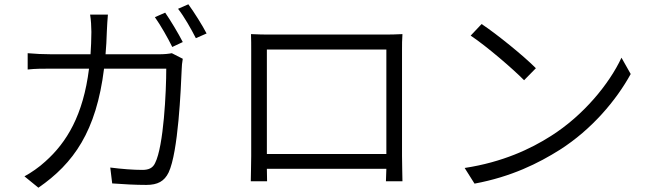

<svg xmlns="http://www.w3.org/2000/svg" viewBox="-20 -840 3040 895"><path d="M750 -781 702 -760C729 -722 763 -662 783 -621L832 -644C811 -685 775 -745 750 -781ZM858 -820 810 -799C839 -762 871 -705 893 -662L943 -684C924 -721 885 -783 858 -820ZM832 -566 781 -592C765 -589 747 -587 720 -587H472C475 -621 477 -656 478 -693C479 -717 481 -750 483 -772H400C404 -749 406 -714 406 -691C406 -654 404 -620 402 -587H220C182 -587 142 -589 109 -592V-516C143 -520 181 -520 221 -520H395C368 -303 291 -176 191 -87C163 -61 124 -34 94 -18L159 35C323 -78 429 -228 465 -520H755C755 -413 743 -159 703 -80C692 -56 672 -48 644 -48C602 -48 549 -52 494 -59L503 15C555 19 613 22 662 22C715 22 746 5 766 -36C811 -131 823 -424 827 -518C827 -531 829 -549 832 -566Z M1150 -681C1151 -657 1151 -628 1151 -607C1151 -572 1151 -151 1151 -113C1151 -80 1149 -10 1149 5H1225L1224 -53H1781L1779 5H1856C1856 -8 1854 -82 1854 -113C1854 -147 1854 -563 1854 -607C1854 -630 1854 -657 1856 -681C1827 -679 1791 -679 1770 -679C1725 -679 1286 -679 1236 -679C1213 -679 1189 -679 1150 -681ZM1224 -122V-609H1781V-122Z M2225 -728 2174 -674C2249 -624 2373 -517 2423 -466L2478 -522C2424 -577 2296 -681 2225 -728ZM2146 -57 2192 16C2364 -16 2490 -79 2590 -142C2739 -237 2853 -373 2920 -495L2877 -571C2820 -449 2700 -302 2548 -206C2454 -146 2323 -84 2146 -57Z"/></svg>

Font: Noto Sans KR DemiLight
Style: Regular
Weight: 350
Designer: Ryoko NISHIZUKA 西塚涼子 (kana, bopomofo & ideographs); Paul D. Hunt (Latin, Greek & Cyrillic); Sandoll Communications 산돌커뮤니
Foundry: Adobe
Version: Version 2.004;hotconv 1.0.118;makeotfexe 2.5.65603